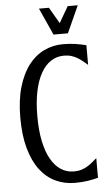

<svg xmlns="http://www.w3.org/2000/svg" viewBox="-59 -906 534 955"><g transform="rotate(-5 208.0 -428.5)"><path d="M118.2 -335Q118.2 -264.6 129.4 -210.7Q140.6 -156.7 161.4 -120.1Q182.1 -83.5 211.2 -64.7Q240.2 -45.9 275.9 -45.9Q297.4 -45.9 314 -51.3Q330.6 -56.6 344 -64.7Q357.4 -72.8 369.1 -82.8Q380.9 -92.8 392.1 -102.1V-3.9Q364.7 2.9 337.2 7.1Q309.6 11.2 275.9 11.2Q223.6 11.2 179.2 -9.8Q134.8 -30.8 102.3 -73.5Q69.8 -116.2 51.5 -181.4Q33.2 -246.6 33.2 -335Q33.2 -423.3 52.5 -488.5Q71.8 -553.7 104.7 -596.4Q137.7 -639.2 181.9 -660.2Q226.1 -681.2 275.9 -681.2Q309.6 -681.2 337.2 -677Q364.7 -672.9 392.1 -666V-567.9Q380.9 -577.1 369.1 -587.2Q357.4 -597.2 344 -605.2Q330.6 -613.3 314 -618.7Q297.4 -624 275.9 -624Q240.2 -624 211.2 -605.2Q182.1 -586.4 161.4 -549.8Q140.6 -513.2 129.4 -459.2Q118.2 -405.3 118.2 -335ZM366.7 -867.7 305.7 -732.9H233.9L172.9 -867.7H222.7L269.5 -787.1L316.4 -867.7Z"/></g></svg>

Font: Crushed
Style: Regular
Weight: 400
Width: 3
Designer: Astigmatic (AOETI)
Foundry: Astigmatic (AOETI)
Version: Version 001.000